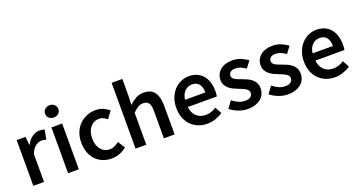

<svg xmlns="http://www.w3.org/2000/svg" viewBox="-42 -1316 3616 1936"><g transform="rotate(-20 1765.5 -348.0)"><path d="M73 0V-491H168L176 -404H180Q206 -452 243 -477.5Q280 -503 319 -503Q354 -503 375 -493L355 -393Q342 -397 331 -399Q320 -401 304 -401Q275 -401 243 -378.5Q211 -356 188 -300V0Z M446 0V-491H561V0ZM504 -577Q473 -577 453 -595Q433 -613 433 -642Q433 -671 453 -689.5Q473 -708 504 -708Q535 -708 555 -689.5Q575 -671 575 -642Q575 -613 555 -595Q535 -577 504 -577Z M913 12Q863 12 819.5 -5Q776 -22 744 -55Q712 -88 694 -136Q676 -184 676 -245Q676 -306 696 -354Q716 -402 750 -435Q784 -468 828.5 -485.5Q873 -503 922 -503Q970 -503 1004.5 -487Q1039 -471 1066 -448L1010 -373Q990 -390 970.5 -399.5Q951 -409 928 -409Q868 -409 831 -364.5Q794 -320 794 -245Q794 -171 830.5 -126.5Q867 -82 925 -82Q954 -82 979.5 -94.5Q1005 -107 1026 -124L1073 -48Q1038 -18 996.5 -3Q955 12 913 12Z M1170 0V-706H1285V-524L1281 -429Q1312 -458 1349.5 -480.5Q1387 -503 1438 -503Q1517 -503 1553 -452.5Q1589 -402 1589 -308V0H1474V-293Q1474 -354 1456 -379Q1438 -404 1397 -404Q1365 -404 1340.5 -388.5Q1316 -373 1285 -343V0Z M1938 12Q1887 12 1843 -5.5Q1799 -23 1766 -56Q1733 -89 1714.5 -136.5Q1696 -184 1696 -245Q1696 -305 1715 -353Q1734 -401 1765.5 -434Q1797 -467 1838 -485Q1879 -503 1922 -503Q1972 -503 2010 -486Q2048 -469 2073.5 -438Q2099 -407 2112 -364Q2125 -321 2125 -270Q2125 -253 2123.5 -238Q2122 -223 2120 -214H1808Q1816 -148 1854.5 -112.5Q1893 -77 1953 -77Q1985 -77 2012.5 -86.5Q2040 -96 2067 -113L2106 -41Q2071 -18 2028 -3Q1985 12 1938 12ZM1807 -292H2025Q2025 -349 2000.5 -381.5Q1976 -414 1925 -414Q1881 -414 1848 -383Q1815 -352 1807 -292Z M2372 12Q2321 12 2271.5 -7.5Q2222 -27 2186 -56L2240 -130Q2273 -104 2305.5 -89.5Q2338 -75 2376 -75Q2416 -75 2435 -91.5Q2454 -108 2454 -134Q2454 -149 2445 -160.5Q2436 -172 2421 -181Q2406 -190 2387 -197.5Q2368 -205 2349 -213Q2325 -222 2300 -234Q2275 -246 2255.5 -263Q2236 -280 2223.5 -302.5Q2211 -325 2211 -356Q2211 -421 2259 -462Q2307 -503 2390 -503Q2441 -503 2482 -485Q2523 -467 2553 -444L2500 -374Q2474 -393 2447.5 -404.5Q2421 -416 2392 -416Q2355 -416 2337.5 -400.5Q2320 -385 2320 -362Q2320 -347 2328.5 -336.5Q2337 -326 2351 -318Q2365 -310 2383.5 -303Q2402 -296 2422 -289Q2447 -280 2472 -268.5Q2497 -257 2517.5 -240Q2538 -223 2550.5 -198.5Q2563 -174 2563 -140Q2563 -108 2550.5 -80.5Q2538 -53 2514 -32.5Q2490 -12 2454 0Q2418 12 2372 12Z M2803 12Q2752 12 2702.5 -7.5Q2653 -27 2617 -56L2671 -130Q2704 -104 2736.5 -89.5Q2769 -75 2807 -75Q2847 -75 2866 -91.5Q2885 -108 2885 -134Q2885 -149 2876 -160.5Q2867 -172 2852 -181Q2837 -190 2818 -197.5Q2799 -205 2780 -213Q2756 -222 2731 -234Q2706 -246 2686.5 -263Q2667 -280 2654.5 -302.5Q2642 -325 2642 -356Q2642 -421 2690 -462Q2738 -503 2821 -503Q2872 -503 2913 -485Q2954 -467 2984 -444L2931 -374Q2905 -393 2878.5 -404.5Q2852 -416 2823 -416Q2786 -416 2768.5 -400.5Q2751 -385 2751 -362Q2751 -347 2759.5 -336.5Q2768 -326 2782 -318Q2796 -310 2814.5 -303Q2833 -296 2853 -289Q2878 -280 2903 -268.5Q2928 -257 2948.5 -240Q2969 -223 2981.5 -198.5Q2994 -174 2994 -140Q2994 -108 2981.5 -80.5Q2969 -53 2945 -32.5Q2921 -12 2885 0Q2849 12 2803 12Z M3307 12Q3256 12 3212 -5.5Q3168 -23 3135 -56Q3102 -89 3083.5 -136.5Q3065 -184 3065 -245Q3065 -305 3084 -353Q3103 -401 3134.5 -434Q3166 -467 3207 -485Q3248 -503 3291 -503Q3341 -503 3379 -486Q3417 -469 3442.5 -438Q3468 -407 3481 -364Q3494 -321 3494 -270Q3494 -253 3492.5 -238Q3491 -223 3489 -214H3177Q3185 -148 3223.5 -112.5Q3262 -77 3322 -77Q3354 -77 3381.5 -86.5Q3409 -96 3436 -113L3475 -41Q3440 -18 3397 -3Q3354 12 3307 12ZM3176 -292H3394Q3394 -349 3369.5 -381.5Q3345 -414 3294 -414Q3250 -414 3217 -383Q3184 -352 3176 -292Z"/></g></svg>

Font: TT Toshiba Sans Medium
Style: Regular
Weight: 500
Designer: Paul D. Hunt
Foundry: Toshiba Corporation
Version: Version 2.020;PS 2.000;hotconv 1.0.86;makeotf.lib2.5.63406